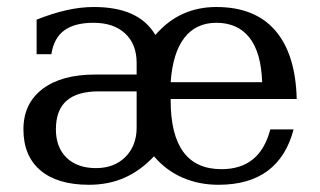

<svg xmlns="http://www.w3.org/2000/svg" viewBox="-20 -507 900 540"><path d="M364.3 -148.4V-250H257.3Q197.3 -250 167.2 -223.6Q137.2 -197.3 137.2 -143.1Q137.2 -92.8 167.2 -63.5Q197.3 -34.2 250 -34.2Q301.3 -34.2 332.8 -65.7Q364.3 -97.2 364.3 -148.4ZM413.1 -67.4Q375.5 -27.3 330.6 -7.3Q285.6 12.7 230 12.7Q141.6 12.7 93.8 -27.8Q45.9 -68.4 45.9 -143.1Q45.9 -215.8 99.4 -256.6Q152.8 -297.4 248.5 -297.4H364.3V-330.1Q364.3 -382.8 332 -412.8Q299.8 -442.9 242.7 -442.9Q189.9 -442.9 160.6 -421.4Q131.3 -399.9 124.5 -354.5H83V-451.7Q125.5 -468.8 165.5 -478Q205.6 -487.3 244.1 -487.3Q307.1 -487.3 350.1 -468Q393.1 -448.7 417 -408.7Q451.7 -448.7 494.4 -468Q537.1 -487.3 588.4 -487.3Q697.3 -487.3 754.4 -420.9Q811.5 -354.5 814.5 -228.5H460V-224.1Q460 -128.4 495.6 -79.8Q531.2 -31.2 603 -31.2Q657.2 -31.2 691.4 -59.1Q725.6 -86.9 740.2 -143.1H805.7Q785.6 -65.9 732.9 -26.6Q680.2 12.7 594.2 12.7Q540 12.7 493.7 -7.3Q447.3 -27.3 413.1 -67.4ZM717.3 -275.9Q714.4 -359.9 681.4 -401.4Q648.4 -442.9 588.4 -442.9Q531.2 -442.9 498.5 -400.6Q465.8 -358.4 460 -275.9Z"/></svg>

Font: KhunPaOh
Style: Regular
Weight: 400
Designer: Khon Soe Zaw Thu
Version: Version 1.00 July 11, 2016, initial release